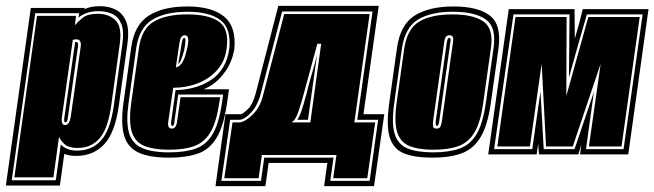

<svg xmlns="http://www.w3.org/2000/svg" viewBox="-63 -526 2229 654"><path d="M-43 106 42 -499H225V-495Q238 -501 251.5 -503Q265 -505 278 -505Q307 -505 330.5 -493.5Q354 -482 366 -454.5Q378 -427 371 -377L342 -168Q329 -74 292 -34.5Q255 5 197 5Q171 5 156 -2L141 106ZM-23 88H127L144 -34Q152 -25 166 -19Q180 -13 200 -13Q250 -13 281.5 -48Q313 -83 325 -168L354 -377Q360 -421 350 -445Q340 -469 319.5 -478.5Q299 -488 272 -488Q249 -488 232 -481.5Q215 -475 204 -466L207 -481H57ZM-14 78 63 -472H196L192 -440Q203 -453 219.5 -466Q236 -479 270 -479Q307 -479 330 -457.5Q353 -436 345 -377L316 -168Q305 -88 276.5 -55Q248 -22 201 -22Q172 -22 158.5 -33.5Q145 -45 138 -60L119 78ZM159 -100Q173 -100 178 -128L212 -368Q215 -392 197 -392Q189 -392 185 -390L148 -128Q144 -100 159 -100ZM160 -109Q154 -109 156 -124L193 -383H197Q204 -383 203 -370L168 -124Q166 -109 160 -109Z M513 11Q445 11 407.5 -7Q370 -25 359 -67Q348 -109 358 -179L384 -365Q395 -442 444 -473Q493 -504 575 -504Q659 -504 701 -469Q743 -434 735 -357Q727 -315 705.5 -284Q684 -253 658 -236Q652 -232 646 -229Q640 -226 631 -222H717L710 -173Q699 -97 675 -57Q651 -17 611.5 -3Q572 11 513 11ZM513 -7Q568 -7 604 -20Q640 -33 661.5 -69.5Q683 -106 693 -176L697 -204H544L531 -111Q530 -97 524 -97Q519 -97 520 -111L535 -219Q609 -221 658.5 -255.5Q708 -290 718 -360Q725 -429 688 -457.5Q651 -486 575 -486Q500 -486 455.5 -458.5Q411 -431 401 -362L375 -176Q366 -112 376 -75Q386 -38 419.5 -22.5Q453 -7 513 -7ZM513 -16Q462 -16 430 -28.5Q398 -41 386.5 -75Q375 -109 384 -176L410 -361Q419 -428 461 -452.5Q503 -477 575 -477Q647 -477 682.5 -452.5Q718 -428 709 -361Q703 -316 676 -286.5Q649 -257 610 -242Q571 -227 527 -227L510 -111Q507 -88 522 -88Q537 -88 540 -111L552 -195H687L684 -176Q674 -109 653.5 -75Q633 -41 599 -28.5Q565 -16 513 -16ZM536 -296Q551 -300 559.5 -316Q568 -332 572 -351Q580 -383 578 -394.5Q576 -406 566 -406Q552 -406 548 -379ZM544 -308 556 -378Q558 -390 560 -393.5Q562 -397 565 -397Q573 -397 564 -354Q560 -338 554.5 -324Q549 -310 544 -308Z M671 108 705 -137H757Q765 -138 783 -156Q798 -171 808 -208L885 -506H1227L1175 -137H1246L1211 108H1041L1052 29H852L841 108ZM691 90H826L837 11H1073L1062 90H1196L1225 -118H1154L1206 -487H898L825 -206Q815 -168 794 -144.5Q773 -121 755 -118H721ZM701 81 729 -109H754Q774 -112 799 -137Q824 -162 834 -205L905 -478H1196L1144 -109H1215L1188 81H1072L1083 2H829L818 81ZM930 -109H994L1031 -377H1018L971 -204Q964 -178 954 -147.5Q944 -117 930 -109ZM950 -118Q959 -133 965.5 -153Q972 -173 977 -193L980 -202Q988 -237 998 -270Q1003 -287 1008 -305Q1013 -323 1017 -340L986 -118Z M1410 11Q1350 11 1313.5 -3.5Q1277 -18 1264.5 -58Q1252 -98 1263 -176L1289 -361Q1300 -442 1349.5 -473Q1399 -504 1482 -504Q1565 -504 1605.5 -473Q1646 -442 1635 -361L1609 -176Q1598 -98 1573.5 -58Q1549 -18 1509 -3.5Q1469 11 1410 11ZM1412 -7Q1466 -7 1502.5 -20Q1539 -33 1560.5 -69.5Q1582 -106 1592 -176L1618 -361Q1629 -433 1592 -459.5Q1555 -486 1480 -486Q1405 -486 1361 -459.5Q1317 -433 1306 -361L1280 -176Q1270 -106 1281.5 -69.5Q1293 -33 1326 -20Q1359 -7 1412 -7ZM1414 -16Q1363 -16 1332 -28.5Q1301 -41 1290 -75.5Q1279 -110 1288 -176L1314 -361Q1324 -428 1365 -452.5Q1406 -477 1478 -477Q1549 -477 1584 -452.5Q1619 -428 1609 -361L1583 -176Q1574 -110 1553.5 -75.5Q1533 -41 1499 -28.5Q1465 -16 1414 -16ZM1424 -88Q1435 -88 1438 -96.5Q1441 -105 1442 -112L1480 -382Q1482 -396 1479 -401Q1476 -406 1468 -406Q1461 -406 1456.5 -401.5Q1452 -397 1450 -382L1412 -112Q1411 -102 1412.5 -95Q1414 -88 1424 -88ZM1425 -97Q1420 -97 1421 -112L1459 -382Q1462 -397 1467 -397Q1474 -397 1471 -382L1433 -112Q1431 -97 1425 -97Z M1600 0 1670 -495H1894L1895 -394Q1899 -408 1902.5 -421Q1906 -434 1910 -447L1922 -495H2146L2077 0H1913L1917 -34L1907 0H1773L1770 -36L1765 0ZM1620 -18H1750L1778 -214L1789 -18H1894L1960 -213L1933 -18H2061L2126 -477H1936Q1921 -426 1905.5 -371Q1890 -316 1875 -262L1877 -477H1686ZM1631 -27 1693 -468H1867L1866 -199L1941 -468H2116L2054 -27H1943L1983 -309L1888 -27H1797L1782 -309L1742 -27Z"/></svg>

Font: Alumni Sans Collegiate One
Style: Italic
Weight: 400
Italic angle: -8°
Designer: Robert E. Leuschke
Foundry: Robert E. Leuschke
Version: Version 1.100